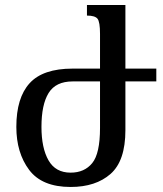

<svg xmlns="http://www.w3.org/2000/svg" viewBox="-20 -734 647 764"><path d="M479 -216V-410H602V-461H479V-714H326V-672Q358 -672 368 -659.5Q378 -647 378 -599V-461H269Q151 -461 98 -403Q45 -345 45 -229Q45 -126 96 -58Q147 10 261 10Q361 10 420 -42Q479 -94 479 -216ZM261 -47Q201 -47 173 -96Q145 -145 145 -229Q145 -318 173.5 -364Q202 -410 269 -410H378V-225Q378 -123 347 -85Q316 -47 261 -47Z"/></svg>

Font: Noto Serif Armenian ExtraCondensed Semi
Style: Regular
Weight: 600
Width: 3
Designer: Monotype Design Team
Foundry: Monotype Imaging Inc.
Version: Version 1.901